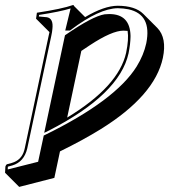

<svg xmlns="http://www.w3.org/2000/svg" viewBox="-48 -462 676 768"><path d="M445.8 -339.4Q399.9 -339.4 311 -280.8Q295.4 -270.5 277.3 -258.3L220.7 8.3Q426.8 -116.7 456.5 -251Q467.8 -305.7 462.4 -338.4Q454.1 -339.4 445.8 -339.4ZM292.5 -393.6Q369.1 -439 423.3 -439Q492.7 -438.5 524.9 -406.7L581.5 -350.1Q620.1 -310.1 603.5 -230.5Q571.3 -79.6 354 55.2Q284.7 98.1 191.9 143.6L169.4 249.5L28.8 285.6L-27.8 229L-26.4 204.1Q-24.4 196.8 -19.5 194.8L-1.5 189.9Q38.6 178.7 49.3 138.2Q50.3 133.8 51.3 129.9L147 -320.8Q148.4 -327.6 149.9 -333.5L96.2 -387.2L99.6 -411.1Q199.7 -426.3 244.1 -441.9Q246.1 -441.4 247.1 -441.4Q247.6 -439.9 247.1 -439ZM157.2 -318.8 61 131.8Q48.3 185.5 1.5 199.7L-16.6 204.6L-17.1 215.8L104.5 185.1L127 80.1L131.3 78.1Q413.6 -60.1 498.5 -195.8Q526.9 -241.7 537.1 -289.1Q560.1 -404.3 465.8 -424.8Q446.3 -428.7 423.3 -429.2Q348.6 -428.2 234.4 -341.8L231.9 -339.8H212.9L234.4 -428.2Q191.4 -415 108.4 -402.3L107.4 -396L139.6 -393.1Q166.5 -388.2 161.6 -346.2Q160.6 -334 157.2 -318.8ZM389.2 -405.8Q471.7 -405.8 474.1 -319.8Q474.1 -316.9 474.1 -314.5Q473.6 -286.1 466.3 -249Q430.2 -84.5 147.9 60.1L128.9 69.3L211.9 -320.8L215.3 -323.2Q322.3 -397 370.6 -404.8Q380.4 -405.8 389.2 -405.8Z"/></svg>

Font: Linux Biolinum Shadow O
Style: Italic
Weight: 400
Italic angle: -12°
Designer: Philipp H. Poll
Foundry: Philipp H. Poll
Version: Version 0.6.2